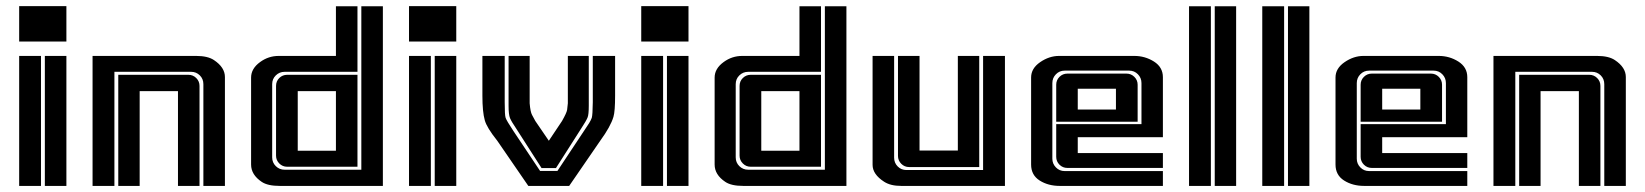

<svg xmlns="http://www.w3.org/2000/svg" viewBox="-20 -611 5406 631"><path d="M198.2 -590.8V-474.6H43V-590.8ZM198.2 -427.2V0H127.4V-427.2ZM114.7 -427.2V0H43V-427.2Z M599.1 -365.2Q614.3 -365.2 625 -354.5Q635.7 -343.8 635.7 -328.6V0H564.9V-311.5H439V0H368.7V-365.2ZM625 -427.2Q662.6 -427.2 683.1 -413.6Q719.2 -389.6 719.2 -357.9V0H648.4V-334.5Q648.4 -351.6 636.7 -363.3Q625 -375 607.9 -375H356V0H284.2V-427.2Z M1084 -311.5H958.5V-115.7H1084ZM887.2 -328.6Q887.2 -344.2 897.9 -354.7Q908.7 -365.2 923.8 -365.2H1154.8V-63H923.8Q908.7 -63 897.9 -73.7Q887.2 -84.5 887.2 -99.6ZM805.2 -356Q805.2 -385.7 835 -407.2Q862.3 -427.2 896 -427.2Q896.5 -427.2 897.5 -427.2H1084V-590.3H1154.8V-375H915.5Q898.4 -375 886.5 -363.3Q874.5 -351.6 874.5 -334.5V-93.8Q874.5 -76.7 886.5 -64.9Q898.4 -53.2 915.5 -53.2H1167.5V-590.3H1238.3V0H899.4Q859.9 0 840.3 -13.2Q805.2 -36.6 805.2 -70.3Z M1479.5 -590.8V-474.6H1324.2V-590.8ZM1479.5 -427.2V0H1408.7V-427.2ZM1396 -427.2V0H1324.2V-427.2Z M1783.7 -148.4 1827.1 -213.4Q1842.3 -240.2 1843.8 -250Q1845.2 -259.8 1846.2 -271.5V-427.2H1915V-263.7Q1915 -234.4 1911.1 -225.1Q1906.7 -213.9 1890.6 -189.5L1807.1 -58.6H1759.8L1675.8 -189.5Q1668.5 -201.2 1663.6 -208.5Q1659.2 -215.8 1656.2 -222.7Q1651.4 -234.4 1651.4 -263.7V-427.2H1720.7V-271.5Q1723.1 -243.2 1728.5 -233.4Q1733.9 -223.6 1739.3 -213.4ZM1716.3 0 1614.3 -148.4Q1579.6 -191.9 1573.2 -215.8Q1565.4 -243.2 1565.4 -296.4V-427.2H1638.7V-274.9Q1638.7 -232.9 1641.6 -224.1Q1644.5 -214.8 1667.5 -180.2L1754.9 -49.3H1812L1898.9 -180.2Q1910.2 -197.3 1916 -206.1Q1921.9 -215.8 1924.8 -223.6Q1927.7 -233.4 1928.2 -274.9V-427.2H2001.5V-296.4Q2001.5 -245.1 1996.1 -227.1Q1986.8 -195.3 1952.6 -148.4L1850.6 0Z M2242.7 -590.8V-474.6H2087.4V-590.8ZM2242.7 -427.2V0H2171.9V-427.2ZM2159.2 -427.2V0H2087.4V-427.2Z M2607.4 -311.5H2481.9V-115.7H2607.4ZM2410.6 -328.6Q2410.6 -344.2 2421.4 -354.7Q2432.1 -365.2 2447.3 -365.2H2678.2V-63H2447.3Q2432.1 -63 2421.4 -73.7Q2410.6 -84.5 2410.6 -99.6ZM2328.6 -356Q2328.6 -385.7 2358.4 -407.2Q2385.7 -427.2 2419.4 -427.2Q2419.9 -427.2 2420.9 -427.2H2607.4V-590.3H2678.2V-375H2439Q2421.9 -375 2409.9 -363.3Q2397.9 -351.6 2397.9 -334.5V-93.8Q2397.9 -76.7 2409.9 -64.9Q2421.9 -53.2 2439 -53.2H2690.9V-590.3H2761.7V0H2422.9Q2383.3 0 2363.8 -13.2Q2328.6 -36.6 2328.6 -70.3Z M2931.2 -427.2H3002V-116.2H3127.9V-427.2H3198.2V-62H2967.8Q2952.6 -62 2941.9 -72.8Q2931.2 -83.5 2931.2 -98.6ZM2847.7 -427.2H2918.5V-92.8Q2918.5 -75.7 2930.2 -64Q2941.9 -52.2 2959 -52.2H3210.9V-427.2H3282.7V0H2941.9Q2906.7 0 2885.7 -13.7Q2847.7 -38.1 2847.7 -69.3Z M3522 -107.9H3801.8V-59.1H3487.8Q3472.7 -59.1 3461.9 -69.8Q3451.2 -80.6 3451.2 -95.7V-203.1H3731.4V-337.9Q3731.4 -355 3719.7 -366.9Q3708 -378.9 3690.9 -378.9H3479Q3461.9 -378.9 3450.2 -366.9Q3438.5 -355 3438.5 -337.9V-89.4Q3438.5 -72.8 3450.2 -60.8Q3461.9 -48.8 3479 -48.8H3801.8V0H3462.9Q3424.8 0 3396.7 -17.8Q3368.7 -35.6 3368.7 -70.3V-356.4Q3368.7 -386.2 3398.4 -406.7Q3428.2 -427.2 3460.4 -427.2H3708Q3743.2 -427.2 3772.5 -408.7Q3801.8 -390.1 3801.8 -357.4V-160.2H3522ZM3682.1 -369.1Q3697.3 -369.1 3708 -358.4Q3718.8 -347.7 3718.8 -332.5V-210.9H3451.2V-332.5Q3451.2 -347.7 3461.9 -358.4Q3472.7 -369.1 3487.8 -369.1ZM3522 -319.3V-251H3647.5V-319.3Z M4042.5 -590.3V0H3972.2V-590.3ZM3959.5 -590.3V0H3887.7V-590.3Z M4283.2 -590.3V0H4212.9V-590.3ZM4200.2 -590.3V0H4128.4V-590.3Z M4522.5 -107.9H4802.2V-59.1H4488.3Q4473.1 -59.1 4462.4 -69.8Q4451.7 -80.6 4451.7 -95.7V-203.1H4731.9V-337.9Q4731.9 -355 4720.2 -366.9Q4708.5 -378.9 4691.4 -378.9H4479.5Q4462.4 -378.9 4450.7 -366.9Q4439 -355 4439 -337.9V-89.4Q4439 -72.8 4450.7 -60.8Q4462.4 -48.8 4479.5 -48.8H4802.2V0H4463.4Q4425.3 0 4397.2 -17.8Q4369.1 -35.6 4369.1 -70.3V-356.4Q4369.1 -386.2 4398.9 -406.7Q4428.7 -427.2 4460.9 -427.2H4708.5Q4743.7 -427.2 4772.9 -408.7Q4802.2 -390.1 4802.2 -357.4V-160.2H4522.5ZM4682.6 -369.1Q4697.8 -369.1 4708.5 -358.4Q4719.2 -347.7 4719.2 -332.5V-210.9H4451.7V-332.5Q4451.7 -347.7 4462.4 -358.4Q4473.1 -369.1 4488.3 -369.1ZM4522.5 -319.3V-251H4647.9V-319.3Z M5203.1 -365.2Q5218.3 -365.2 5229 -354.5Q5239.7 -343.8 5239.7 -328.6V0H5168.9V-311.5H5043V0H4972.7V-365.2ZM5229 -427.2Q5266.6 -427.2 5287.1 -413.6Q5323.2 -389.6 5323.2 -357.9V0H5252.4V-334.5Q5252.4 -351.6 5240.7 -363.3Q5229 -375 5211.9 -375H4960V0H4888.2V-427.2Z"/></svg>

Font: Ebtekar Inline 2
Style: Inline-2
Weight: 500
Designer: Arman Khorramak
Foundry: Arman Khorramak
Version: Version 2.000